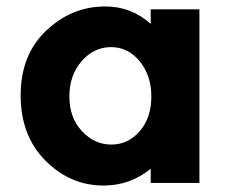

<svg xmlns="http://www.w3.org/2000/svg" viewBox="-20 -567 714 595"><path d="M306 -547Q387 -547 447 -493V-538H598V0H447V-44Q383 8 301 8Q198 8 121 -69Q44 -146 44 -271.5Q44 -397 123 -472Q202 -547 306 -547ZM195 -268Q195 -202 234 -160.5Q273 -119 325 -119Q377 -119 413 -160.5Q449 -202 449 -267.5Q449 -333 413 -377Q377 -421 324 -421Q271 -421 233 -377.5Q195 -334 195 -268Z"/></svg>

Font: Montserrat Alternates
Style: Bold
Weight: 700
Version: Version 2.001